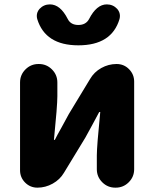

<svg xmlns="http://www.w3.org/2000/svg" viewBox="-20 -864 709 884"><path d="M152.3 0Q119.1 0 95.7 -23.4Q72.3 -46.9 72.3 -80.1V-484.4Q72.3 -519.5 97.2 -544.4Q122.1 -569.3 157.2 -569.3H159.2Q194.3 -569.3 219.2 -544.4Q244.1 -519.5 244.1 -484.4V-420.9Q244.1 -377 228.5 -221.7Q227.5 -219.7 230 -219.7Q232.4 -219.7 233.4 -221.7Q240.2 -236.3 264.2 -278.8Q288.1 -321.3 296.9 -338.9L394.5 -500Q413.1 -532.2 446.3 -550.8Q479.5 -569.3 516.6 -569.3Q550.8 -569.3 574.2 -545.4Q597.7 -521.5 597.7 -488.3V-85Q597.7 -49.8 572.8 -24.9Q547.9 0 512.7 0H510.7Q475.6 0 450.7 -24.9Q425.8 -49.8 425.8 -85V-148.4Q425.8 -189.5 441.4 -346.7Q442.4 -348.6 440.4 -348.6Q438.5 -348.6 436.5 -347.7Q427.7 -331.1 404.8 -288.6Q381.8 -246.1 373 -230.5L274.4 -68.4Q255.9 -37.1 222.7 -18.6Q189.5 0 152.3 0ZM340.8 -655.3Q188.5 -655.3 151.4 -776.4Q149.4 -784.2 149.4 -791Q149.4 -808.6 162.1 -823.2Q181.6 -843.8 210 -843.8Q257.8 -843.8 292 -776.4Q305.7 -749 340.8 -749Q376 -749 390.6 -777.3Q424.8 -843.8 471.7 -843.8Q500 -843.8 519.5 -823.2Q532.2 -808.6 532.2 -791Q532.2 -784.2 530.3 -776.4Q494.1 -655.3 340.8 -655.3Z"/></svg>

Font: Gen Jyuu GothicX Heavy
Style: Bold
Weight: 900
Designer: [Source Han Sans]
Ryoko NISHIZUKA  (kana & ideographs); Paul D. Hunt (Latin, Greek & Cyrillic); Wenlong ZHANG  (bopomofo
Version: Version 1.002.20150607